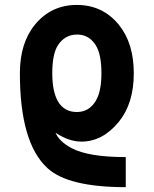

<svg xmlns="http://www.w3.org/2000/svg" viewBox="-20 -567 626 782"><path d="M293 -110.8Q343.3 -110.8 370.6 -157.2Q393.1 -195.3 393.1 -268.6Q393.1 -345.2 370.6 -381.8Q342.8 -426.3 294.4 -426.3Q243.7 -426.3 215.3 -381.8Q192.9 -345.7 192.9 -268.6Q192.9 -195.8 215.3 -155.3Q240.7 -110.8 293 -110.8ZM492.2 195.3Q257.3 195.3 173.3 117.7Q61 15.1 61 -268.6Q61 -391.6 122.1 -466.3Q188 -546.9 293 -546.9Q397.9 -546.9 463.9 -466.3Q524.9 -391.6 524.9 -268.6Q524.9 -145.5 463.9 -70.8Q397.9 9.8 311.5 9.8Q260.7 9.8 206.1 -26.4Q221.7 9.8 271 36.1Q339.8 72.8 492.2 72.8Z"/></svg>

Font: Consola Mono
Style: Bold
Weight: 700
Monospace: yes
Designer: Wojciech Kalinowski "wmk69" (wmk69@o2.pl)
Foundry: Wojciech Kalinowski "wmk69" (wmk69@o2.pl)
Version: Version 2.1.0